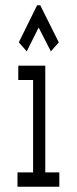

<svg xmlns="http://www.w3.org/2000/svg" viewBox="-20 -705 290 725"><path d="M46 0V-54H105V-403H49V-457H151V-54H204V0ZM81 -511 51 -545 120 -685H132L202 -545L172 -511L126 -601Z"/></svg>

Font: Inconsolata UltraCondensed
Style: Regular
Weight: 400
Width: 1
Monospace: yes
Designer: Raph Levien, Cyreal, Brenton Simpson
Foundry: Raph Levien, Cyreal, Google
Version: Version 3.001; ttfautohint (v1.8.2.53-6de2)